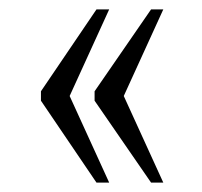

<svg xmlns="http://www.w3.org/2000/svg" viewBox="-20 -474 429 408"><path d="M301 -86H327L243 -270L327 -454H301L181 -280V-260ZM185 -86H212L128 -270L212 -454H185L67 -280V-260Z"/></svg>

Font: Noto Serif Bengali ExtraCondensed Light
Style: Regular
Weight: 300
Width: 2
Designer: Juan Bruce, Universal Thirst, Indian Type Foundry and the Monotype Design Team.
Foundry: Monotype Imaging Inc.
Version: Version 2.003